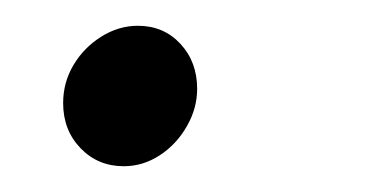

<svg xmlns="http://www.w3.org/2000/svg" viewBox="-20 -121 290 149"><path d="M76 8Q56 8 42.5 -6Q29 -20 29 -41Q29 -57 37 -70.5Q45 -84 58.5 -92.5Q72 -101 87 -101Q107 -101 120 -87Q133 -73 133 -52Q133 -37 125 -23Q117 -9 104 -0.5Q91 8 76 8Z"/></svg>

Font: Red Hat Text
Style: Italic
Weight: 300
Italic angle: -12°
Designer: Pentagram, MCKL
Foundry: Pentagram, MCKL
Version: Version 1.023